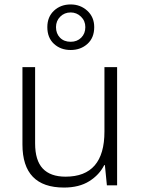

<svg xmlns="http://www.w3.org/2000/svg" viewBox="-20 -834 636 864"><path d="M507 -532V0H461L452 -91H449Q427 -47 381.5 -18.5Q336 10 268 10Q81 10 81 -184V-532H138V-189Q138 -112 172.5 -75.5Q207 -39 275 -39Q450 -39 450 -242V-532ZM298 -609Q253 -609 223 -636.5Q193 -664 193 -712Q193 -758 223 -786Q253 -814 298 -814Q342 -814 373 -785.5Q404 -757 404 -712Q404 -664 373.5 -636.5Q343 -609 298 -609ZM298 -646Q327 -646 345.5 -664.5Q364 -683 364 -712Q364 -740 344.5 -759Q325 -778 298 -778Q270 -778 251 -759Q232 -740 232 -712Q232 -683 250 -664.5Q268 -646 298 -646Z"/></svg>

Font: Noto Sans Thai Looped Light
Style: Regular
Weight: 300
Designer: Sasikarn Vongin, Ben Mitchell
Foundry: The Fontpad Ltd
Version: Version 1.001; ttfautohint (v1.8.4.7-5d5b)